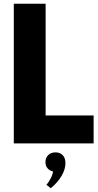

<svg xmlns="http://www.w3.org/2000/svg" viewBox="-20 -770 524 1031"><path d="M54.1 0V-750H225V-150H482.7V0ZM229.1 221.8Q234.5 216.8 240.2 208.4Q245.9 200 251.1 190Q256.4 180 260 169.8Q263.6 159.5 265 150.9Q245.9 146.4 235 133.2Q224.1 120 224.1 100.5Q224.1 77.3 238.9 62.7Q253.6 48.2 278.2 48.2Q301.4 48.2 316.4 63Q331.4 77.7 331.4 106.4Q331.4 139.1 310.5 174.8Q289.5 210.5 252.3 240.9Z"/></svg>

Font: Spartan ExtBd
Style: Regular
Weight: 800
Designer: Matt Bailey, Mirko Velimirovic
Foundry: Matt Bailey
Version: Version 1.005